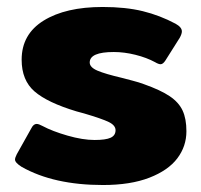

<svg xmlns="http://www.w3.org/2000/svg" viewBox="-20 -515 577 550"><path d="M42 -37Q23 -49 23 -58Q23 -63 28 -73L70 -148Q76 -160 85 -160Q91 -160 102 -154Q130 -139 173.5 -126.5Q217 -114 251 -114Q283 -114 297 -120.5Q311 -127 311 -142Q311 -156 291.5 -165.5Q272 -175 221 -190L199 -196Q116 -221 79 -253Q42 -285 42 -344Q42 -417 105 -456Q168 -495 274 -495Q340 -495 389 -483Q438 -471 483 -447Q501 -437 501 -425Q501 -418 495 -407L454 -342Q447 -331 440 -331Q434 -331 424 -337Q400 -350 368 -358Q336 -366 306 -366Q237 -366 237 -336Q237 -322 259.5 -312.5Q282 -303 329 -292Q340 -289 359.5 -284Q379 -279 392 -274Q440 -257 466 -239.5Q492 -222 503 -198.5Q514 -175 514 -139Q514 -96 488 -61.5Q462 -27 408 -6Q354 15 275 15Q134 15 42 -37Z"/></svg>

Font: Mitr SemiBold
Style: Regular
Weight: 600
Designer: Thanarat Vachiruckul
Foundry: Cadson Demak
Version: Version 1.003